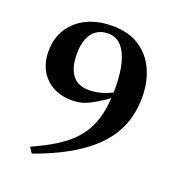

<svg xmlns="http://www.w3.org/2000/svg" viewBox="-131 -805 870 938"><g transform="rotate(20 304.5 -336.0)"><path d="M137.5 24.5 118 -4.5Q184 -34 233.2 -64.2Q282.5 -94.5 316.8 -129Q351 -163.5 371.8 -205Q392.5 -246.5 402 -298Q411.5 -349.5 411.5 -413.5Q411.5 -490.5 397.5 -544.2Q383.5 -598 356.2 -626.5Q329 -655 288 -655Q252.5 -655 227.8 -637.5Q203 -620 190.2 -587.8Q177.5 -555.5 177.5 -511Q177.5 -457.5 192 -424.8Q206.5 -392 232 -377.2Q257.5 -362.5 291 -362.5Q308 -362.5 326.5 -365.2Q345 -368 363.5 -373.5Q382 -379 400.2 -388Q418.5 -397 435 -409L461 -399.5Q412 -364 378.2 -341.8Q344.5 -319.5 319.8 -307.5Q295 -295.5 274.2 -291.2Q253.5 -287 231 -287Q176 -287 133.5 -309.8Q91 -332.5 67 -374.8Q43 -417 43 -474.5Q43 -542 75 -592Q107 -642 163.8 -669.5Q220.5 -697 295.5 -697Q380.5 -697 437 -660Q493.5 -623 522 -559.5Q550.5 -496 550.5 -418Q550.5 -363 537.5 -312.8Q524.5 -262.5 495.5 -216.2Q466.5 -170 418.8 -128Q371 -86 301.5 -47.8Q232 -9.5 137.5 24.5Z"/></g></svg>

Font: Newsreader 36pt SemiBold
Style: Regular
Weight: 600
Designer: Hugues Gentile
Foundry: Production Type
Version: Version 1.003